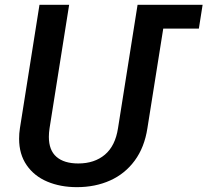

<svg xmlns="http://www.w3.org/2000/svg" viewBox="-20 -770 864 800"><path d="M808.6 -650.9H660.2L594.2 -235.8Q582 -156.2 541.5 -101.1Q501 -45.9 439 -18.1Q377 9.8 300.3 9.8Q231.9 9.8 177.2 -13.2Q122.6 -36.1 91.1 -81.8Q59.6 -127.4 59.6 -191.9Q59.6 -214.8 63 -235.8L144.5 -750H268.1L186.5 -235.8Q183.6 -216.8 183.6 -199.7Q183.6 -144 215.3 -116.5Q247.1 -88.9 306.2 -88.9Q373.5 -88.9 417 -125.5Q460.4 -162.1 471.7 -235.8L553.2 -750H824.2Z"/></svg>

Font: Mardoto Medium
Style: Italic
Weight: 500
Italic angle: -12°
Designer: Christian Robertson, Vahan Hovhannisyan
Foundry: Google
Version: Version 1.000